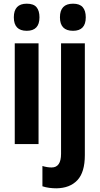

<svg xmlns="http://www.w3.org/2000/svg" viewBox="-20 -847 541 1041"><path d="M125 -827Q162 -827 178 -808Q194 -789 194 -753Q194 -680 125 -680Q55 -680 55 -753Q55 -827 125 -827ZM189 -612V-66H60V-612ZM305 -753Q305 -827 376 -827Q412 -827 428.5 -808Q445 -789 445 -753Q445 -680 376 -680Q305 -680 305 -753ZM286 174Q267 174 247.5 171.5Q228 169 210 163V53Q236 61 260 61Q311 61 311 -13V-612H440V-6Q440 87 399.5 130Q359 173 286 174Z"/></svg>

Font: Noto Sans Malayalam UI ExtraCondensed
Style: Bold
Weight: 700
Width: 2
Designer: Jelle Bosma - Monotype Design Team
Foundry: Monotype Imaging Inc.
Version: Version 2.104; ttfautohint (v1.8.4.7-5d5b)